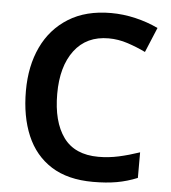

<svg xmlns="http://www.w3.org/2000/svg" viewBox="-52 -772 740 830"><g transform="rotate(5 317.5 -357.0)"><path d="M396 -614Q300 -614 247.5 -544.5Q195 -475 195 -356Q195 -235 244 -167.5Q293 -100 396 -100Q440 -100 483.5 -109.5Q527 -119 574 -135V-24Q530 -6 485 2Q440 10 382 10Q272 10 200.5 -35.5Q129 -81 94 -163.5Q59 -246 59 -357Q59 -465 98 -547.5Q137 -630 212.5 -677Q288 -724 397 -724Q450 -724 503 -711.5Q556 -699 602 -677L557 -569Q520 -587 479 -600.5Q438 -614 396 -614Z"/></g></svg>

Font: Noto Sans Sora Sompeng Semi
Style: Bold
Weight: 700
Designer: Monotype Design Team. David Williams.
Foundry: Monotype Imaging Inc.
Version: Version 2.101; ttfautohint (v1.8.4.7-5d5b)